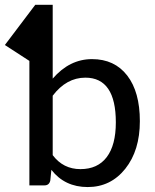

<svg xmlns="http://www.w3.org/2000/svg" viewBox="-35 -757 632 784"><path d="M438 -257.3Q438 -439.9 313.5 -439.9Q236.3 -439.9 180.2 -366.2V-123.5Q223.1 -66.4 293.5 -66.4Q363.8 -66.4 400.9 -115.5Q438 -164.6 438 -257.3ZM146.5 0H85V-508.3L-15.1 -573.2L108.9 -737.3H180.2V-436Q249 -515.6 340.8 -515.6Q432.6 -515.6 484.4 -448.7Q536.1 -381.8 536.1 -262.2Q536.1 -142.6 476.6 -67.9Q417 6.8 323.2 6.8Q229.5 6.8 174.8 -63.5L170.4 -20Q166 0 146.5 0Z"/></svg>

Font: Lato-Medium
Style: Regular
Weight: 500
Designer: Lukasz Dziedzic
Foundry: tyPoland Lukasz Dziedzic
Version: Version 2.006; 2014-01-15